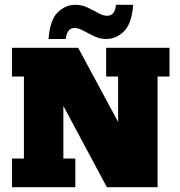

<svg xmlns="http://www.w3.org/2000/svg" viewBox="-20 -783 754 803"><path d="M30 0V-120H80V-463H30V-583H307L474 -273V-463H424V-583H689V-463H639V0H427L245 -340V-120H295V0ZM424 -620Q398 -620 374 -631.5Q350 -643 329 -654.5Q308 -666 292 -666Q274 -666 265.5 -652.5Q257 -639 255 -620H183Q189 -700 221.5 -731.5Q254 -763 296 -763Q322 -763 346 -751.5Q370 -740 391 -728.5Q412 -717 428 -717Q446 -717 455 -730.5Q464 -744 465 -763H537Q531 -684 498.5 -652Q466 -620 424 -620Z"/></svg>

Font: Rokkitt SemiBold Black
Style: Regular
Weight: 900
Version: Version 3.103